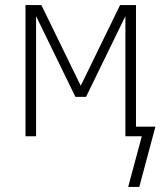

<svg xmlns="http://www.w3.org/2000/svg" viewBox="-20 -540 640 761"><path d="M532 201H488L542 0H477V-476L321 -156H279L123 -476V0H81V-520H144L300 -200L456 -520H519V-38H596Z"/></svg>

Font: Iosevka SS04 XLt Ex
Style: Regular
Weight: 200
Width: 7
Monospace: yes
Designer: Belleve Invis
Foundry: Belleve Invis
Version: Version 19.0.0; ttfautohint (v1.8.4)